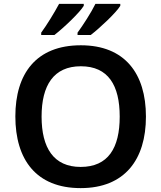

<svg xmlns="http://www.w3.org/2000/svg" viewBox="-20 -958 830 988"><path d="M599 -928V-938H471C449 -893 407 -828 379 -790V-778H447C494 -814 578 -893 599 -928ZM411 -928V-938H284C260 -893 220 -828 192 -790V-778H260C307 -814 390 -893 411 -928ZM731 -358C731 -580 622 -725 396 -725C166 -725 59 -579 59 -359C59 -137 166 10 395 10C622 10 731 -137 731 -358ZM194 -358C194 -519 256 -617 396 -617C537 -617 596 -519 596 -358C596 -197 537 -99 395 -99C256 -99 194 -197 194 -358Z"/></svg>

Font: Noto Sans Bamum SemiBold
Style: Regular
Weight: 600
Designer: Monotype Design Team
Foundry: Monotype Imaging Inc.
Version: Version 2.002